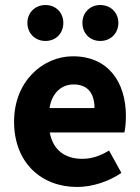

<svg xmlns="http://www.w3.org/2000/svg" viewBox="-20 -732 558 764"><path d="M287 12C346 12 412 -9 463 -44L414 -133C378 -111 344 -100 307 -100C241 -100 191 -133 178 -205H475C478 -217 481 -244 481 -270C481 -405 411 -508 270 -508C151 -508 36 -409 36 -248C36 -84 145 12 287 12ZM177 -302C187 -365 227 -396 273 -396C332 -396 356 -357 356 -302ZM161 -569C203 -569 232 -600 232 -641C232 -681 203 -712 161 -712C119 -712 89 -681 89 -641C89 -600 119 -569 161 -569ZM379 -569C421 -569 451 -600 451 -641C451 -681 421 -712 379 -712C337 -712 308 -681 308 -641C308 -600 337 -569 379 -569Z"/></svg>

Font: Giro Sans Regular
Style: Bold
Weight: 700
Designer: Paul D. Hunt
Foundry: Adobe Systems Incorporated
Version: Version 1.000;PS 1.0;hotconv 1.0.88;makeotf.lib2.5.647800